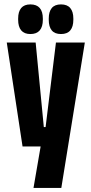

<svg xmlns="http://www.w3.org/2000/svg" viewBox="-20 -700 426 894"><path d="M255.5 -108.5 191.5 -101.5 240.5 -502H375L265.5 175H136L176 -57.5L244 -18H85L11.5 -502H146L184 -108.5ZM121.5 -541.5Q93 -541.5 78.8 -558.5Q64.5 -575.5 64.5 -608V-613.5Q64.5 -646 78.8 -662.8Q93 -679.5 121.5 -679.5Q150.5 -679.5 165 -662.8Q179.5 -646 179.5 -613.5V-608Q179.5 -575.5 165 -558.5Q150.5 -541.5 121.5 -541.5ZM264 -541.5Q235 -541.5 221 -558.5Q207 -575.5 207 -608V-613.5Q207 -645.5 221 -662.5Q235 -679.5 264 -679.5Q293 -679.5 307.2 -662.5Q321.5 -645.5 321.5 -613.5V-608Q321.5 -575.5 307.2 -558.5Q293 -541.5 264 -541.5Z"/></svg>

Font: Anek Latin Condensed
Style: Bold
Weight: 700
Width: 3
Designer: Yesha Goshar
Foundry: Ek Type
Version: Version 1.003